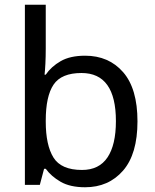

<svg xmlns="http://www.w3.org/2000/svg" viewBox="-20 -780 655 810"><path d="M173 -575Q173 -541 171.5 -511.5Q170 -482 168 -465H173Q196 -499 236 -522Q276 -545 339 -545Q439 -545 499.5 -475.5Q560 -406 560 -268Q560 -130 499 -60Q438 10 339 10Q276 10 236 -13Q196 -36 173 -68H166L148 0H85V-760H173ZM324 -472Q239 -472 206 -423Q173 -374 173 -271V-267Q173 -168 205.5 -115.5Q238 -63 326 -63Q398 -63 433.5 -116Q469 -169 469 -269Q469 -472 324 -472Z"/></svg>

Font: Noto Sans Gunjala Gondi Semibold
Style: Regular
Weight: 600
Designer: Ek Type
Foundry: Ek Type
Version: Version 1.004; ttfautohint (v1.8.4.7-5d5b)